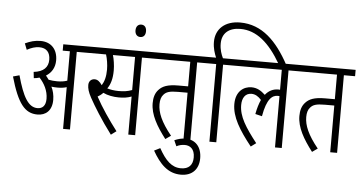

<svg xmlns="http://www.w3.org/2000/svg" viewBox="-67 -1026 2671 1417"><g transform="rotate(5 1268.0 -317.5)"><path d="M332 -206C332 -242 324 -275 310 -303C324 -301 340 -300 355 -300C378 -300 401 -302 423 -309V0H474V-575H556V-622H370V-575H423V-357C399 -349 377 -346 348 -346C326 -346 306 -348 285 -352C278 -362 270 -373 263 -381C302 -405 328 -444 328 -499C328 -580 280 -632 202 -632C159 -632 126 -622 87 -604L105 -558C136 -575 166 -585 196 -585C250 -585 277 -553 277 -499C277 -444 243 -408 170 -400L175 -354C190 -355 204 -358 217 -362C253 -323 282 -271 282 -210C282 -159 258 -136 221 -136C153 -136 111 -210 68 -366L21 -353C77 -157 131 -89 225 -89C286 -89 332 -127 332 -206Z M957 -575H1039V-622H544V-575H691C701 -544 708 -501 708 -464C708 -411 697 -374 679 -346C662 -371 645 -385 624 -385C596 -385 580 -365 580 -339C580 -314 587 -287 609 -247C643 -185 700 -92 778 12L817 -17C759 -93 697 -183 656 -260C668 -266 683 -277 696 -291C728 -275 772 -267 812 -267C849 -267 877 -271 906 -282V0H957ZM807 -314C774 -314 746 -319 722 -326C745 -358 758 -401 758 -462C758 -500 751 -546 742 -575H906V-330C874 -318 845 -314 807 -314Z M892 -771C892 -742 908 -725 931 -725C955 -725 970 -741 970 -771C970 -799 956 -817 931 -817C908 -817 892 -800 892 -771Z M1366 -575H1449V-622H1027V-575H1315V-393H1243C1162 -393 1125 -376 1099 -348C1074 -322 1065 -287 1065 -247C1065 -162 1113 -80 1181 9L1221 -19C1144 -114 1116 -182 1116 -244C1116 -275 1123 -299 1138 -315C1157 -337 1181 -346 1245 -346H1315V0H1366Z M1248 12 1267 55C1286 45 1306 40 1329 40C1366 40 1402 62 1402 126C1402 183 1372 214 1314 214C1246 214 1199 167 1150 79L1106 101C1160 196 1221 261 1318 261C1404 261 1450 207 1450 128C1450 45 1404 -7 1329 -7C1300 -7 1273 1 1248 12Z M1507 -575V0H1558V-575H1640V-622H1553C1540 -648 1527 -684 1527 -729C1527 -806 1578 -849 1663 -849C1782 -849 1878 -767 1966 -615H2022C1931 -783 1820 -896 1657 -896C1546 -896 1476 -834 1476 -737C1476 -689 1490 -651 1502 -622H1437V-575Z M1628 -575H1993V-427C1989 -427 1985 -428 1981 -428C1943 -428 1910 -413 1884 -380C1853 -409 1823 -427 1782 -427C1725 -427 1666 -388 1666 -293C1666 -198 1724 -104 1814 9L1852 -19C1767 -128 1717 -205 1717 -290C1717 -341 1739 -379 1786 -379C1814 -379 1838 -364 1859 -340C1846 -312 1835 -276 1827 -233L1877 -221C1900 -353 1940 -381 1981 -381C1985 -381 1989 -381 1993 -380V0H2043V-575H2126V-622H1628Z M2453 -575H2536V-622H2114V-575H2402V-393H2330C2249 -393 2212 -376 2186 -348C2161 -322 2152 -287 2152 -247C2152 -162 2200 -80 2268 9L2308 -19C2231 -114 2203 -182 2203 -244C2203 -275 2210 -299 2225 -315C2244 -337 2268 -346 2332 -346H2402V0H2453Z"/></g></svg>

Font: Noto Sans Devanagari UI ExtraCondensed Light
Style: Regular
Weight: 300
Width: 2
Designer: Jelle Bosma - Monotype Design Team
Foundry: Monotype Imaging Inc.
Version: Version 2.004